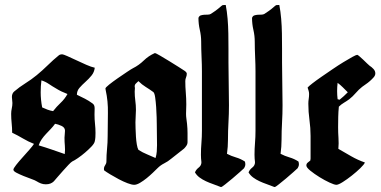

<svg xmlns="http://www.w3.org/2000/svg" viewBox="-20 -746 1536 774"><path d="M231 -527Q235 -527 251 -520Q267 -513 287 -503.5Q307 -494 327.5 -485Q348 -476 362 -473Q360 -455 349 -441.5Q338 -428 324.5 -416Q311 -404 300.5 -392Q290 -380 290 -364Q307 -356 322.5 -348Q338 -340 353 -329Q362 -323 361.5 -308.5Q361 -294 361 -284Q361 -265 363 -246.5Q365 -228 365 -210Q365 -202 364.5 -193Q364 -184 362 -176Q360 -167 348.5 -155Q337 -143 323 -131Q309 -119 294.5 -109Q280 -99 271 -95Q266 -92 256 -81.5Q246 -71 234.5 -58Q223 -45 212.5 -33Q202 -21 197 -15Q185 -3 165 -3Q154 -3 145 -6.5Q136 -10 128 -15Q122 -19 106.5 -24.5Q91 -30 75 -36.5Q59 -43 46.5 -49.5Q34 -56 34 -62Q34 -67 45 -81Q56 -95 70.5 -111Q85 -127 98.5 -142.5Q112 -158 117 -166Q94 -175 73 -187.5Q52 -200 29 -211Q29 -230 27 -249Q25 -268 25 -287Q25 -298 27.5 -309Q30 -320 30 -331Q30 -337 29 -343Q28 -349 28 -355Q28 -369 37 -377Q58 -395 82 -410Q106 -425 128 -443Q150 -461 172.5 -483Q195 -505 216 -522Q221 -527 231 -527ZM147 -422Q144 -399 144 -374Q144 -344 150 -313Q161 -308 171.5 -304Q182 -300 194 -298Q208 -316 224.5 -331.5Q241 -347 252 -367Q239 -372 227.5 -377.5Q216 -383 205 -390Q191 -398 177 -407.5Q163 -417 147 -422ZM202 -247Q194 -236 184.5 -226Q175 -216 165.5 -206Q156 -196 148 -184.5Q140 -173 136 -160Q163 -152 189 -143Q215 -134 241 -125Q243 -142 241.5 -158Q240 -174 240 -191Q240 -198 241 -204.5Q242 -211 242 -219Q242 -232 228 -238.5Q214 -245 202 -247Z M604 -532Q608 -532 625 -522Q642 -512 662.5 -499.5Q683 -487 701 -475.5Q719 -464 725 -460Q733 -454 733 -449Q733 -441 730 -434Q727 -427 727 -419Q727 -396 729 -372.5Q731 -349 731 -325Q731 -315 730.5 -306Q730 -297 730 -287Q730 -277 731.5 -267Q733 -257 734 -247Q736 -227 736 -209.5Q736 -192 736 -172Q736 -165 731.5 -158.5Q727 -152 722 -147Q709 -136 696 -126.5Q683 -117 670 -106Q657 -95 642 -87.5Q627 -80 615 -68Q608 -61 596 -49.5Q584 -38 571 -27.5Q558 -17 544.5 -9Q531 -1 521 -1Q511 -1 494 -7.5Q477 -14 459 -23.5Q441 -33 424.5 -43Q408 -53 400 -59Q399 -61 399 -65Q399 -73 404 -80Q409 -87 409 -95Q409 -121 411.5 -146Q414 -171 414 -197Q414 -243 415 -290.5Q416 -338 406 -383Q406 -385 405.5 -386Q405 -387 405 -389Q405 -393 420 -405Q435 -417 454.5 -430.5Q474 -444 492 -456Q510 -468 516 -471Q540 -483 559.5 -502Q579 -521 604 -532ZM524 -392Q524 -388 523.5 -384.5Q523 -381 523 -377Q523 -358 525.5 -340Q528 -322 528 -303Q528 -290 527 -278Q526 -266 526 -253Q526 -244 526.5 -228Q527 -212 528 -195.5Q529 -179 531.5 -164Q534 -149 538 -142Q555 -131 572.5 -124Q590 -117 607 -109Q611 -122 612 -135Q613 -148 613 -161Q613 -184 612.5 -203.5Q612 -223 612 -246Q612 -254 611.5 -273.5Q611 -293 609.5 -314.5Q608 -336 605.5 -353.5Q603 -371 598 -375Q583 -386 567.5 -395.5Q552 -405 538 -419Q533 -414 528 -409.5Q523 -405 523 -398Q523 -394 524 -392Z M890 -726Q895 -700 897.5 -670.5Q900 -641 900.5 -610.5Q901 -580 901 -550.5Q901 -521 901 -494Q901 -450 902 -408Q903 -366 903 -322Q903 -287 901 -252.5Q899 -218 899 -183Q899 -169 898 -154.5Q897 -140 895 -126Q912 -117 931 -111.5Q950 -106 967 -95Q968 -92 968.5 -89.5Q969 -87 969 -84Q969 -76 964 -68Q961 -65 947 -52.5Q933 -40 917 -26.5Q901 -13 887.5 -2.5Q874 8 872 8Q869 8 865 6Q853 1 838.5 -4Q824 -9 810 -15.5Q796 -22 784.5 -30.5Q773 -39 766 -51Q770 -62 781 -70.5Q792 -79 792 -92Q791 -100 790.5 -107Q790 -114 790 -122Q790 -146 792 -170Q794 -194 794 -219V-458Q794 -484 792.5 -516.5Q791 -549 791 -577Q791 -602 785.5 -625.5Q780 -649 780 -674Q783 -682 789.5 -684Q796 -686 803 -686.5Q810 -687 817.5 -687Q825 -687 830 -690Q850 -703 859 -710.5Q868 -718 872 -721.5Q876 -725 878.5 -725.5Q881 -726 890 -726Z M1106 -726Q1111 -700 1113.5 -670.5Q1116 -641 1116.5 -610.5Q1117 -580 1117 -550.5Q1117 -521 1117 -494Q1117 -450 1118 -408Q1119 -366 1119 -322Q1119 -287 1117 -252.5Q1115 -218 1115 -183Q1115 -169 1114 -154.5Q1113 -140 1111 -126Q1128 -117 1147 -111.5Q1166 -106 1183 -95Q1184 -92 1184.5 -89.5Q1185 -87 1185 -84Q1185 -76 1180 -68Q1177 -65 1163 -52.5Q1149 -40 1133 -26.5Q1117 -13 1103.5 -2.5Q1090 8 1088 8Q1085 8 1081 6Q1069 1 1054.5 -4Q1040 -9 1026 -15.5Q1012 -22 1000.5 -30.5Q989 -39 982 -51Q986 -62 997 -70.5Q1008 -79 1008 -92Q1007 -100 1006.5 -107Q1006 -114 1006 -122Q1006 -146 1008 -170Q1010 -194 1010 -219V-458Q1010 -484 1008.5 -516.5Q1007 -549 1007 -577Q1007 -602 1001.5 -625.5Q996 -649 996 -674Q999 -682 1005.5 -684Q1012 -686 1019 -686.5Q1026 -687 1033.5 -687Q1041 -687 1046 -690Q1066 -703 1075 -710.5Q1084 -718 1088 -721.5Q1092 -725 1094.5 -725.5Q1097 -726 1106 -726Z M1420 -525Q1422 -525 1429 -519Q1436 -513 1444 -505.5Q1452 -498 1459.5 -490.5Q1467 -483 1470 -481Q1478 -476 1485.5 -468Q1493 -460 1493 -450Q1493 -442 1486.5 -434.5Q1480 -427 1471.5 -419.5Q1463 -412 1454 -406Q1445 -400 1440 -396Q1426 -385 1414 -371Q1402 -357 1388 -346Q1377 -338 1366 -331.5Q1355 -325 1346 -316Q1344 -296 1343.5 -274.5Q1343 -253 1343 -233Q1343 -211 1344.5 -189.5Q1346 -168 1344 -146Q1370 -131 1396 -116Q1422 -101 1451 -91Q1448 -83 1432.5 -68Q1417 -53 1398 -38Q1379 -23 1361.5 -12Q1344 -1 1336 -1Q1328 -1 1308.5 -10Q1289 -19 1268 -32Q1247 -45 1231 -58Q1215 -71 1215 -79Q1215 -86 1220.5 -90.5Q1226 -95 1231 -99Q1232 -103 1232 -107Q1232 -111 1232 -115V-198Q1232 -230 1227.5 -262.5Q1223 -295 1223 -328Q1223 -338 1224.5 -347.5Q1226 -357 1226 -367Q1226 -374 1224 -380.5Q1222 -387 1220 -393Q1224 -398 1239.5 -410Q1255 -422 1276 -436.5Q1297 -451 1320.5 -467Q1344 -483 1364.5 -495.5Q1385 -508 1400.5 -516.5Q1416 -525 1420 -525ZM1341 -412Q1340 -404 1339.5 -395.5Q1339 -387 1339 -379Q1339 -371 1339.5 -362.5Q1340 -354 1341 -346L1349 -344Q1358 -351 1366 -358.5Q1374 -366 1382 -374Q1372 -384 1362 -394Q1352 -404 1341 -412Z"/></svg>

Font: Hand Textur
Style: Regular
Weight: 400
Designer: F. H. Ehmcke um 1935
Foundry: Peter Wiegel
Version: Version 1.000